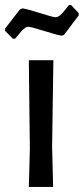

<svg xmlns="http://www.w3.org/2000/svg" viewBox="-31 -739 331 759"><path d="M250 -719 280 -687V-678L222 -601L212 -598Q193 -601 142.5 -617Q92 -633 81 -633Q78 -633 74.5 -632Q71 -631 67.5 -628Q64 -625 60.5 -622.5Q57 -620 53 -615Q49 -610 46 -606.5Q43 -603 37.5 -596.5Q32 -590 29 -586H20L-11 -617V-626L48 -702L58 -706Q78 -703 128 -687Q178 -671 189 -671Q193 -671 197.5 -673Q202 -675 205.5 -677.5Q209 -680 214 -685.5Q219 -691 222 -694.5Q225 -698 231.5 -706.5Q238 -715 241 -719ZM180 -501 175 -159 179 0H83L87 -150L83 -501Z"/></svg>

Font: Alegreya Sans SC Medium
Style: Regular
Weight: 500
Designer: Juan Pablo del Peral
Foundry: Huerta Tipografica
Version: Version 2.001;PS 002.001;hotconv 1.0.88;makeotf.lib2.5.64775